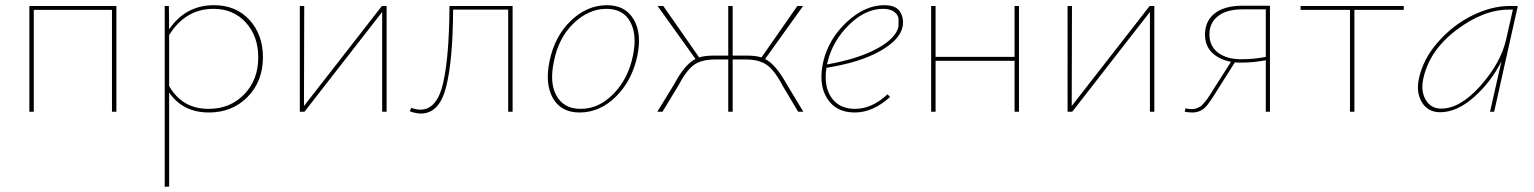

<svg xmlns="http://www.w3.org/2000/svg" viewBox="-20 -430 5905 739"><path d="M428 -407V0H411V-392H110V0H93V-407Z M804 -410Q888 -410 940 -353.5Q992 -297 992 -210Q992 -117 933 -57Q874 3 784 3Q684 3 631 -74V288L614 289V-407H630L631 -317Q694 -410 804 -410ZM783 -11Q866 -11 920 -67Q974 -123 974 -209Q974 -291 926 -343.5Q878 -396 802 -396Q694 -396 631 -295V-99Q681 -11 783 -11Z M1468 -407V0H1451V-384L1152 0H1134V-407H1151L1150 -22L1450 -407Z M1953 -407V0H1936V-393H1724Q1723 -197 1697 -95Q1671 7 1600 7Q1580 7 1557 -2L1563 -15Q1582 -8 1598 -8Q1662 -8 1685.5 -110Q1709 -212 1710 -407Z M2211 3Q2140 3 2108.5 -51.5Q2077 -106 2095 -194Q2115 -291 2177.5 -350.5Q2240 -410 2316 -410Q2387 -410 2419 -355.5Q2451 -301 2433 -215Q2413 -120 2351 -58.5Q2289 3 2211 3ZM2215 -11Q2285 -11 2341.5 -69Q2398 -127 2416 -215Q2433 -295 2406 -345.5Q2379 -396 2314 -396Q2246 -396 2188 -340.5Q2130 -285 2112 -194Q2094 -110 2122.5 -60.5Q2151 -11 2215 -11Z M3008 -106 3072 0H3052L2993 -99Q2961 -160 2931 -180.5Q2901 -201 2852 -201H2800V0H2783V-201H2731Q2681 -201 2651.5 -180.5Q2622 -160 2590 -99L2530 0H2510L2575 -106Q2615 -182 2657 -203L2511 -407H2533L2671 -209Q2693 -216 2727 -216H2783V-407H2800V-216H2855Q2889 -216 2911 -209L3049 -407H3071L2925 -203Q2966 -182 3008 -106Z M3383 -410Q3429 -410 3444.5 -384.5Q3460 -359 3454 -327Q3444 -277 3367.5 -233.5Q3291 -190 3161 -169Q3150 -98 3180 -54.5Q3210 -11 3271 -11Q3336 -11 3396 -67L3406 -57Q3340 3 3270 3Q3197 3 3163 -52Q3129 -107 3149 -194Q3170 -281 3239.5 -345.5Q3309 -410 3383 -410ZM3438 -327Q3438 -339 3438.5 -354.5Q3439 -370 3423.5 -383Q3408 -396 3379 -396Q3311 -396 3248.5 -335Q3186 -274 3166 -194L3163 -182Q3282 -203 3355 -242.5Q3428 -282 3438 -327Z M3885 -407H3902V0H3885V-196H3581V0H3564V-407H3581V-211H3885Z M4423 -407V0H4406V-384L4107 0H4089V-407H4106L4105 -22L4405 -407Z M4763 -408H4868V0H4852V-198Q4804 -189 4758 -189Q4741 -189 4733 -190L4671 -92Q4632 -28 4617 -15Q4597 3 4569 3Q4555 3 4540 0L4543 -13Q4555 -10 4566 -10Q4573 -10 4578.5 -11Q4584 -12 4590 -15Q4596 -18 4600 -20Q4604 -22 4609.5 -28.5Q4615 -35 4618 -38Q4621 -41 4627.5 -50.5Q4634 -60 4636.5 -64Q4639 -68 4647 -80.5Q4655 -93 4658 -98L4718 -192Q4672 -201 4645 -227.5Q4618 -254 4618 -297Q4618 -349 4655.5 -378.5Q4693 -408 4763 -408ZM4758 -202Q4806 -202 4852 -211V-394H4762Q4701 -394 4668 -368Q4635 -342 4635 -298Q4635 -252 4668.5 -227Q4702 -202 4758 -202Z M5383 -407V-392H5193V0H5176V-392H4986V-407Z M5790 -407H5822L5731 0H5715L5759 -194Q5718 -113 5652.5 -55.5Q5587 2 5523 2Q5476 2 5453 -36Q5430 -74 5441 -126Q5457 -203 5515.5 -269Q5574 -335 5648 -371Q5722 -407 5790 -407ZM5527 -12Q5600 -12 5678 -99.5Q5756 -187 5777 -278L5803 -393H5788Q5689 -393 5585 -314Q5481 -235 5458 -126Q5448 -78 5468 -45Q5488 -12 5527 -12Z"/></svg>

Font: EauTest Thin
Style: Italic
Weight: 250
Italic angle: -12°
Designer: Christian Thalmann (Catharsis Fonts)
Version: Version 0.001;PS 000.001;hotconv 1.0.88;makeotf.lib2.5.64775